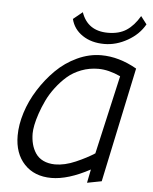

<svg xmlns="http://www.w3.org/2000/svg" viewBox="-50 -726 611 768"><g transform="rotate(5 255.0 -341.5)"><path d="M358.9 -605Q277.3 -605 252 -678.2L214.8 -647.9Q224.6 -607.4 260.5 -583.3Q296.4 -559.1 348.1 -559.1Q396 -559.1 441.4 -585Q486.8 -610.8 509.8 -651.9L485.8 -683.1Q462.9 -644 433.3 -624.5Q403.8 -605 358.9 -605ZM483.9 -472.2Q412.1 -513.2 340.8 -513.2Q292 -513.2 244.4 -491Q196.8 -468.8 159.9 -432.1Q123 -395.5 94.5 -350.3Q65.9 -305.2 50.5 -256.3Q35.2 -207.5 35.2 -164.1Q35.2 -92.3 75.4 -49.6Q115.7 -6.8 184.1 -6.8Q251 -6.8 338.9 -54.2L328.1 0L386.2 -11.2ZM193.8 -62Q166.5 -62.5 146.7 -72Q127 -81.5 115.7 -98.4Q104.5 -115.2 99.4 -135Q94.2 -154.8 94.2 -178.2Q94.2 -191.4 98.1 -211.7Q102.1 -231.9 111.1 -258.5Q120.1 -285.2 133.1 -312.3Q146 -339.4 166 -365.7Q186 -392.1 209.5 -412.6Q232.9 -433.1 265.4 -445.6Q297.9 -458 334 -458Q375 -458 422.9 -436L351.1 -120.1Q320.3 -100.1 276.6 -81.1Q232.9 -62 193.8 -62Z"/></g></svg>

Font: Comic Neue Angular
Style: Italic
Weight: 400
Italic angle: -12°
Designer: Craig Rozynski
Foundry: Craig Rozynski
Version: Version 2.003